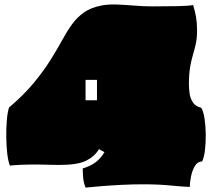

<svg xmlns="http://www.w3.org/2000/svg" viewBox="-20 -736 964 873"><path d="M369 117Q361 97 359 80.5Q357 64 356 30Q392 19 415 1.5Q438 -16 455 -44L430 -58Q411 -25 372 -5.5Q333 14 250 14Q240 14 218 13.5Q196 13 175 12.5Q154 12 146 12Q100 12 71 13.5Q42 15 25 17Q17 -3 13 -37.5Q9 -72 8.5 -112Q8 -152 11 -188.5Q14 -225 21 -247Q89 -305 133.5 -359Q178 -413 208.5 -461.5Q239 -510 261.5 -551.5Q284 -593 307.5 -625.5Q331 -658 362.5 -680Q394 -702 442 -711Q472 -717 510.5 -715.5Q549 -714 591 -710.5Q633 -707 674 -707Q739 -707 787.5 -708Q836 -709 858 -713Q867 -685 871.5 -658Q876 -631 876 -598Q876 -563 870.5 -537.5Q865 -512 857.5 -487.5Q850 -463 844.5 -431.5Q839 -400 839 -352Q839 -334 842 -311.5Q845 -289 857 -270.5Q869 -252 895 -246Q905 -230 910 -197Q915 -164 915.5 -126Q916 -88 912 -54Q908 -20 899 -2Q877 -1 865 20.5Q853 42 848 69Q843 96 843 114Q812 113 756.5 107.5Q701 102 631 102Q583 102 533 104.5Q483 107 440 110.5Q397 114 369 117ZM369 -280H421V-373H369Z"/></svg>

Font: Oi
Style: Regular
Weight: 400
Designer: Kostas Bartsokas, Mohamad Dakak
Foundry: Foundry5
Version: Version 4.000